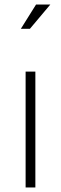

<svg xmlns="http://www.w3.org/2000/svg" viewBox="-20 -806 268 847"><path d="M139 -786 72 -679H112L202 -786ZM93 -490V21H136V-490Z"/></svg>

Font: LINE Seed JP_OTF Thin
Style: Regular
Weight: 250
Designer: LY Corporation & Fontrix & Fontworks
Version: Version 1.007